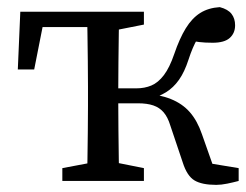

<svg xmlns="http://www.w3.org/2000/svg" viewBox="-20 -508 690 539"><path d="M587 11Q547 11 526 -1.5Q505 -14 493 -52L458 -156Q451 -179 439.5 -192.5Q428 -206 410.5 -212Q393 -218 367 -218H269V-260H363Q386 -260 405 -268Q424 -276 440 -297Q456 -318 469 -356Q484 -400 501.5 -428.5Q519 -457 542 -471.5Q565 -486 597 -488Q620 -482 630 -469Q640 -456 640 -437Q640 -415 625 -401.5Q610 -388 577 -388Q555 -388 539 -390Q523 -392 499 -396L560 -436Q547 -420 534 -398.5Q521 -377 509 -340Q498 -306 482.5 -284Q467 -262 446 -249Q425 -236 397 -229L379 -247Q427 -243 459.5 -230Q492 -217 513 -193Q534 -169 547 -131L590 -9L529 -56L650 -36V0Q635 4 618 7.5Q601 11 587 11ZM224 0Q225 -23 225.5 -60Q226 -97 226.5 -137.5Q227 -178 227 -210V-265Q227 -297 226.5 -337.5Q226 -378 225.5 -415.5Q225 -453 224 -475H315Q314 -453 313.5 -415Q313 -377 312.5 -334.5Q312 -292 312 -256V-221Q312 -184 312.5 -141Q313 -98 313.5 -60.5Q314 -23 315 0ZM30 -313 37 -475H269V-432H63L108 -475L76 -313ZM155 0V-36L261 -56H284L384 -36V0ZM269 -419V-475H384V-439L283 -419Z"/></svg>

Font: Source Serif 4 Variable
Style: Regular
Weight: 400
Designer: Frank Grießhammer
Foundry: Adobe
Version: Version 4.005;hotconv 1.1.0;makeotfexe 2.6.0